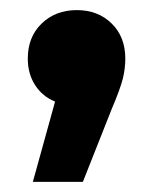

<svg xmlns="http://www.w3.org/2000/svg" viewBox="-20 -206 302 380"><path d="M228 -90Q228 -70 223 -50Q218 -30 201 10L144 154H45L89 -5Q64 -15 49.5 -37.5Q35 -60 35 -90Q35 -133 62.5 -159.5Q90 -186 132 -186Q174 -186 201 -159.5Q228 -133 228 -90Z"/></svg>

Font: mBank
Style: Bold
Weight: 700
Designer: Julieta Ulanovsky
Foundry: Julieta Ulanovsky
Version: Version 7.200